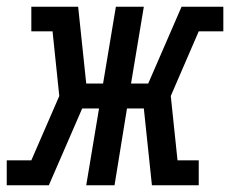

<svg xmlns="http://www.w3.org/2000/svg" viewBox="-54 -550 683 570"><path d="M-34 0V-74H39L122 -265L102 -457H39V-530H178L202 -302H252L290 -530H373L335 -302H386L485 -530H609V-457H536L453 -265L473 -74H536V0H397L373 -228H323L286 0H202L240 -228H190L91 0Z"/></svg>

Font: Iosevka Curly Slab Extended
Style: Italic
Weight: 400
Width: 7
Italic angle: -9°
Monospace: yes
Designer: Belleve Invis
Foundry: Belleve Invis
Version: Version 11.1.0; ttfautohint (v1.8.3)